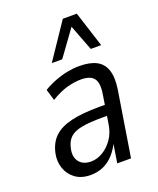

<svg xmlns="http://www.w3.org/2000/svg" viewBox="-139 -823 757 917"><g transform="rotate(-20 239.5 -364.5)"><path d="M163 9Q116 9 85.5 -13.5Q55 -36 43 -71.5Q31 -107 39 -146Q50 -197 81 -226.5Q112 -256 168.5 -269.5Q225 -283 311 -283H352L344 -230H306Q242 -230 202.5 -222.5Q163 -215 143 -196Q123 -177 116 -142Q107 -102 126.5 -76.5Q146 -51 187 -51Q217 -51 246.5 -68.5Q276 -86 298 -118Q320 -150 326 -195L348 -334Q357 -389 339 -412.5Q321 -436 274 -436Q240 -436 202 -425.5Q164 -415 120 -388L103 -445Q133 -463 164.5 -475Q196 -487 227.5 -493Q259 -499 288 -499Q341 -499 374 -482Q407 -465 419.5 -427.5Q432 -390 423 -331L370 0H300L317 -107H321Q305 -70 281 -43.5Q257 -17 227.5 -4Q198 9 163 9ZM170 -557 292 -738H363L421 -557H368L318 -688L223 -557Z"/></g></svg>

Font: Nunito Sans 10pt Condensed
Style: Italic
Weight: 400
Width: 3
Italic angle: -9°
Designer: Vernon Adams
Foundry: Vernon Adams
Version: Version 3.101;gftools[0.9.27]